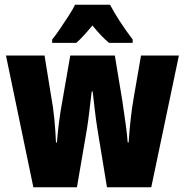

<svg xmlns="http://www.w3.org/2000/svg" viewBox="-20 -786 776 806"><path d="M389 -244Q383 -281 378 -324Q373 -367 369 -402H365Q360 -362 355 -318.5Q350 -275 345 -245L303 0H120L5 -553H167L195 -380Q203 -339 208 -287.5Q213 -236 215 -188H219Q222 -227 227.5 -271.5Q233 -316 243 -369L275 -553H462L493 -366Q501 -312 507.5 -265.5Q514 -219 516 -188H520Q523 -235 528.5 -285Q534 -335 542 -380L572 -553H731L615 0H429ZM442 -766Q476 -701 537 -620V-606H438Q408 -630 368 -679Q324 -626 300 -606H199V-620Q213 -637 232 -665Q251 -693 269 -721Q287 -749 295 -766Z"/></svg>

Font: Noto Sans Gurmukhi UI ExtraCondensed Black
Style: Regular
Weight: 900
Width: 2
Designer: Jelle Bosma - Monotype Design Team
Foundry: Monotype Imaging Inc.
Version: Version 2.004; ttfautohint (v1.8.4.7-5d5b)